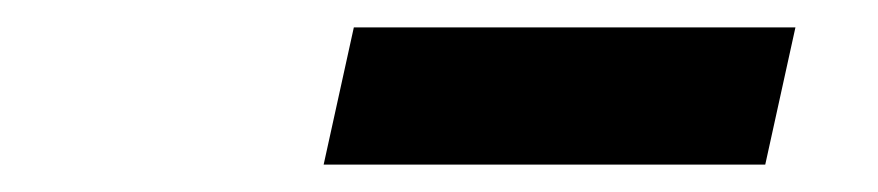

<svg xmlns="http://www.w3.org/2000/svg" viewBox="-20 -746 640 140"><path d="M216 -626 238 -726H560L538 -626Z"/></svg>

Font: Red Hat Mono
Style: Italic
Weight: 300
Italic angle: -12°
Monospace: yes
Designer: Pentagram, MCKL
Foundry: Pentagram, MCKL
Version: Version 1.023